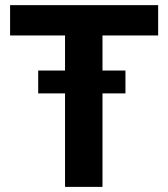

<svg xmlns="http://www.w3.org/2000/svg" viewBox="-20 -731 659 751"><path d="M470.7 -365.7H380.9V0H234.4V-365.7H129.4V-455.1H234.4V-592.3H19.5V-710.9H598.6V-592.3H380.9V-455.1H470.7Z"/></svg>

Font: MAUL Bold
Style: Bold
Weight: 700
Designer: MAUL
Version: Version 1.0; 2020; ttfautohint (v1.8.3)